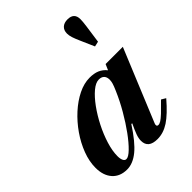

<svg xmlns="http://www.w3.org/2000/svg" viewBox="-245 -1002 1143 1143"><g transform="rotate(-45 326.0 -431.0)"><path d="M148 10.5Q89 10.5 55.2 -27.2Q21.5 -65 21.5 -130Q21.5 -183.5 43 -240.2Q64.5 -297 101 -349.5Q137.5 -402 183.5 -443.8Q229.5 -485.5 279.2 -510Q329 -534.5 376 -534.5Q413 -534.5 439 -523.5Q465 -512.5 485 -488L501 -524.5H646L457.5 -67.5Q453.5 -57.5 456 -51.5Q458.5 -45.5 467 -45.5Q477 -45.5 489.8 -53.5Q502.5 -61.5 524.8 -82.2Q547 -103 585 -142L612.5 -125.5Q549 -51.5 501.5 -20.5Q454 10.5 404 10.5Q326.5 10.5 326.5 -52.5Q326.5 -73 335.5 -98Q344.5 -123 363.5 -162.5L357 -164Q296.5 -70.5 247 -30Q197.5 10.5 148 10.5ZM189 -36.5Q206.5 -36.5 236.5 -65.5Q266.5 -94.5 301.8 -142.8Q337 -191 371.2 -250Q405.5 -309 431 -368.5Q444 -398 448.2 -413.2Q452.5 -428.5 452.5 -441Q452.5 -464 440.8 -476Q429 -488 407 -488Q380.5 -488 348 -460.8Q315.5 -433.5 283 -388.8Q250.5 -344 223.2 -290.5Q196 -237 179.5 -183.5Q163 -130 163 -86.5Q163 -63.5 169.8 -50Q176.5 -36.5 189 -36.5ZM530.5 -643 493 -728.5Q478.5 -761 472.5 -780.2Q466.5 -799.5 466.5 -815Q466.5 -842.5 483 -857.8Q499.5 -873 528.5 -873Q584 -873 584 -819Q584 -811 582.8 -796Q581.5 -781 579 -763.5L563 -650.5Z"/></g></svg>

Font: Libre Caslon Text
Style: Italic
Weight: 400
Italic angle: -22.583°
Designer: Pablo Impallari, Rodrigo Fuenzalida, Katja Schimmel
Foundry: Pablo Impallari, Rodrigo Fuenzalida
Version: Version 2.000